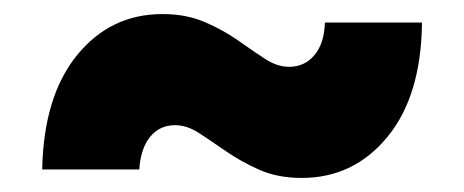

<svg xmlns="http://www.w3.org/2000/svg" viewBox="-20 -488 660 273"><path d="M409 -235Q375 -235 349 -246.5Q323 -258 302 -272.5Q281 -287 263.5 -298.5Q246 -310 229 -310Q207 -310 193.5 -293.5Q180 -277 178 -247H40Q42 -351 89.5 -409.5Q137 -468 211 -468Q245 -468 271.5 -456.5Q298 -445 318.5 -430.5Q339 -416 356.5 -404.5Q374 -393 391 -393Q413 -393 427 -409.5Q441 -426 442 -456H580Q579 -352 531 -293.5Q483 -235 409 -235Z"/></svg>

Font: MOST Montserrat Black
Style: Regular
Weight: 900
Designer: Julieta Ulanovsky
Foundry: Julieta Ulanovsky
Version: Version 8.000;March 11, 2024;FontCreator 15.0.0.2926 64-bit